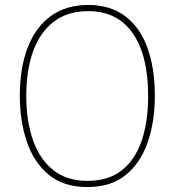

<svg xmlns="http://www.w3.org/2000/svg" viewBox="-20 -811 705 775"><path d="M605 -424Q605 -321 576.5 -237.5Q548 -154 488 -105Q428 -56 332 -56Q237 -56 177 -105.5Q117 -155 88.5 -238.5Q60 -322 60 -425Q60 -537 92 -619.5Q124 -702 185.5 -746.5Q247 -791 336 -791Q425 -791 485 -746Q545 -701 575 -618.5Q605 -536 605 -424ZM86 -425Q86 -322 113.5 -244.5Q141 -167 195.5 -124Q250 -81 333 -81Q417 -81 471 -123Q525 -165 551.5 -242Q578 -319 578 -424Q578 -587 516 -676.5Q454 -766 336 -766Q252 -766 196.5 -723Q141 -680 113.5 -603.5Q86 -527 86 -425Z"/></svg>

Font: Noto Sans Malayalam UI SemiCondensed Thin
Style: Regular
Weight: 100
Width: 4
Designer: Jelle Bosma - Monotype Design Team
Foundry: Monotype Imaging Inc.
Version: Version 2.104; ttfautohint (v1.8.4.7-5d5b)